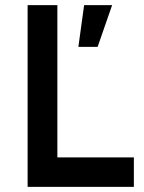

<svg xmlns="http://www.w3.org/2000/svg" viewBox="-20 -730 563 750"><path d="M87.9 -710Q117.2 -710 204.1 -710Q204.1 -561.5 204.1 -115.2Q278.3 -115.2 502.9 -115.2Q502.9 -85.9 502.9 0Q399.4 0 87.9 0Q87.9 -177.7 87.9 -710ZM308.6 -710Q335.9 -710 418 -710Q403.3 -668.9 361.3 -546.9Q341.8 -546.9 286.1 -546.9Q292 -587.9 308.6 -710Z"/></svg>

Font: SSportsD
Style: Medium
Weight: 400
Designer: Swiss Typefaces
Version: Version 1.000